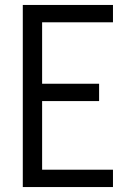

<svg xmlns="http://www.w3.org/2000/svg" viewBox="-20 -755 540 775"><path d="M72 0V-735H436V-665H150V-417H380V-347H150V-70H436V0Z"/></svg>

Font: Iosevka Fuck
Style: Regular
Weight: 400
Monospace: yes
Designer: Belleve Invis
Foundry: Belleve Invis
Version: Version 28.0.7; ttfautohint (v1.8.3)